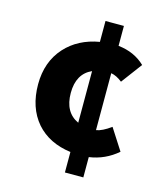

<svg xmlns="http://www.w3.org/2000/svg" viewBox="-117 -840 844 977"><g transform="rotate(15 304.5 -351.0)"><path d="M317 -486Q241 -452 241 -351Q241 -249 317 -214ZM563 -127Q498 -71 414 -59V48H317V-60Q202 -75 136 -150Q69 -228 69 -351Q69 -469 139 -547Q206 -621 317 -640V-750H414V-645Q499 -636 555 -582L473 -472Q443 -496 414 -501V-201Q446 -206 491 -239Z"/></g></svg>

Font: KaiGen Gothic KR Heavy
Style: Heavy
Weight: 900
Designer: Ryoko NISHIZUKA  (kana & ideographs); Paul D. Hunt (Latin, Greek & Cyrillic); Wenlong ZHANG  (bopomofo); Sandoll Communi
Foundry: Adobe Systems Incorporated
Version: Version 1.002 March 28, 2018